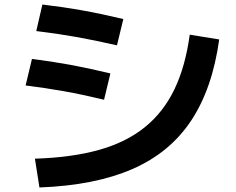

<svg xmlns="http://www.w3.org/2000/svg" viewBox="-20 -792 1040 847"><path d="M134 -92Q296 -97 416 -130.5Q536 -164 618.5 -230.5Q701 -297 749.5 -398Q798 -499 817 -639L947 -618Q917 -401 823 -259.5Q729 -118 563.5 -46Q398 26 154 35ZM439 -352Q344 -375 262.5 -389.5Q181 -404 93 -415L121 -532Q209 -521 290.5 -506Q372 -491 467 -468ZM496 -592Q400 -614 316 -629Q232 -644 140 -655L167 -772Q260 -761 344 -746Q428 -731 524 -708Z"/></svg>

Font: M PLUS 1 Thin
Style: Bold
Weight: 700
Version: Version 1.001